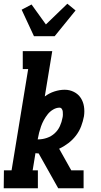

<svg xmlns="http://www.w3.org/2000/svg" viewBox="-23 -1009 543 1029"><path d="M159 -815 93 -957 146 -985 223 -878 338 -989 382 -953 270 -815ZM-3 0 -2 -96H39L128 -639H99V-735H257L217 -492Q241 -510 269 -519Q297 -528 324 -528Q350 -528 373 -516.5Q396 -505 409.5 -484.5Q423 -464 427 -438.5Q431 -413 427 -386Q422 -359 412 -332.5Q402 -306 384.5 -283Q367 -260 343.5 -242Q320 -224 294 -212L359 -96H425V0H289L184 -187H179Q176 -187 173 -187.5Q170 -188 167 -188L152 -96H180V0ZM182 -262Q205 -262 228.5 -270Q252 -278 270 -294.5Q288 -311 298 -333Q308 -355 312 -378Q314 -386 314 -394Q314 -402 313.5 -410Q313 -418 308.5 -425Q304 -432 296 -432Q279 -432 262 -422Q245 -412 233 -397Q221 -382 212 -365.5Q203 -349 197 -332Q191 -315 186.5 -297.5Q182 -280 179 -262Z"/></svg>

Font: Iosevka Curly Slab
Style: Bold Italic
Weight: 700
Italic angle: -9°
Monospace: yes
Designer: Belleve Invis
Foundry: Belleve Invis
Version: Version 22.1.2; ttfautohint (v1.8.4)